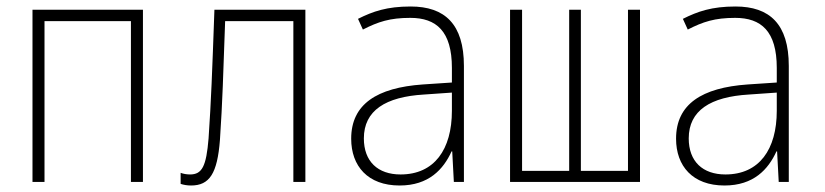

<svg xmlns="http://www.w3.org/2000/svg" viewBox="-20 -560 2540 591"><path d="M80 0H117V-495H383V0H420V-530H80Z M568 11C625 11 649 -26 657 -129C665 -248 667 -328 673 -495H883V0H920V-530H640C633 -334 630 -252 622 -134C615 -48 602 -23 565 -23C554 -23 544 -25 536 -28V6C545 9 556 11 568 11Z M1210 11C1300 11 1345 -39 1370 -94H1372L1377 0H1408V-357C1408 -486 1349 -540 1244 -540C1171 -540 1128 -525 1082 -502L1097 -469C1144 -493 1180 -505 1243 -505C1323 -505 1371 -464 1371 -351V-306L1281 -300C1141 -290 1061 -240 1061 -133C1061 -49 1112 11 1210 11ZM1213 -23C1143 -23 1100 -63 1100 -134C1100 -220 1167 -262 1285 -269L1371 -275V-219C1371 -100 1317 -23 1213 -23Z M1550 0H1950V-530H1913V-34H1768V-530H1732V-34H1587V-530H1550Z M2210 11C2300 11 2345 -39 2370 -94H2372L2377 0H2408V-357C2408 -486 2349 -540 2244 -540C2171 -540 2128 -525 2082 -502L2097 -469C2144 -493 2180 -505 2243 -505C2323 -505 2371 -464 2371 -351V-306L2281 -300C2141 -290 2061 -240 2061 -133C2061 -49 2112 11 2210 11ZM2213 -23C2143 -23 2100 -63 2100 -134C2100 -220 2167 -262 2285 -269L2371 -275V-219C2371 -100 2317 -23 2213 -23Z"/></svg>

Font: Noto Sans Mono ExtraCondensed ExtraLight
Style: Regular
Weight: 200
Width: 2
Designer: Monotype Design Team
Foundry: Monotype Imaging Inc.
Version: Version 2.014